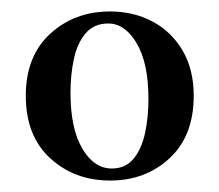

<svg xmlns="http://www.w3.org/2000/svg" viewBox="-20 -629 382 335"><path d="M172 -609Q213 -609 246 -591.5Q279 -574 298.5 -541Q318 -508 318 -462Q318 -392 276 -353Q234 -314 172 -314Q110 -314 67.5 -353Q25 -392 25 -462Q25 -531 67.5 -570Q110 -609 172 -609ZM175 -335Q199 -335 213 -352Q227 -369 233 -396.5Q239 -424 239 -456Q239 -519 218.5 -553.5Q198 -588 169 -588Q144 -588 129.5 -571Q115 -554 109 -526.5Q103 -499 103 -467Q103 -405 123.5 -370Q144 -335 175 -335Z"/></svg>

Font: Brygada 1918 Medium
Style: Regular
Weight: 500
Designer: Mateusz Machalski | Borys Kosmynka | Przemek Hoffer
Foundry: NIEPODLEGLA 2018
Version: Version 3.006